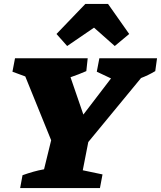

<svg xmlns="http://www.w3.org/2000/svg" viewBox="-20 -952 815 972"><path d="M82 0 94 -65Q122 -75 148.5 -82.5Q175 -90 203 -95L239 -242L108 -565L43 -589L56 -657H424L417 -592Q378 -575 337 -561L402 -372L542 -555L470 -589L483 -657H775L766 -592Q731 -571 694 -557L427 -233L399 -90L499 -69L486 0ZM527 -932 634 -780 561 -719 456 -812 320 -719 266 -780 412 -932Z"/></svg>

Font: Piazzolla SC ExtraBold
Style: Italic
Weight: 800
Italic angle: -11.3°
Designer: Juan Pablo del Peral
Foundry: Huerta Tipografica
Version: Version 1.330